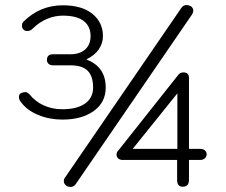

<svg xmlns="http://www.w3.org/2000/svg" viewBox="-20 -730 894 761"><path d="M233 -12Q233 -21 239 -28L699 -699Q707 -710 719 -710Q727 -710 735 -706Q746 -700 746 -688Q746 -680 740 -671L280 0Q272 11 259 11Q251 11 244 7Q233 -1 233 -12ZM61 -328Q55 -336 55 -346Q55 -357 64 -361Q74 -365 79 -365Q89 -365 97 -356Q119 -328 153 -312.5Q187 -297 227 -297Q285 -297 317 -319.5Q349 -342 349 -383Q349 -428 327.5 -449.5Q306 -471 260 -471H190Q179 -471 172.5 -477Q166 -483 166 -492Q166 -515 190 -515H260Q296 -515 317.5 -534Q339 -553 339 -587Q339 -626 311.5 -647Q284 -668 229 -668Q196 -668 165 -654.5Q134 -641 109 -616Q100 -607 88 -607Q80 -607 75 -611Q67 -617 67 -628Q67 -638 73 -644Q138 -709 229 -709Q305 -709 346.5 -675Q388 -641 388 -587Q388 -559 372 -535Q356 -511 323 -495V-494Q399 -465 399 -383Q399 -324 351.5 -290Q304 -256 227 -256Q176 -256 131 -274.5Q86 -293 61 -328ZM682 -17V-96H466Q455 -96 448.5 -102Q442 -108 442 -117Q442 -126 447 -131L688 -435Q695 -443 707 -443Q729 -443 729 -421V-140H773Q785 -140 792 -134Q799 -128 799 -118Q799 -109 792 -102.5Q785 -96 773 -96H729V-17Q729 10 704 10Q682 10 682 -17ZM683 -140V-360L506 -140Z"/></svg>

Font: Kodchasan ExtraLight
Style: Regular
Weight: 275
Version: Version 1.000; ttfautohint (v1.6)